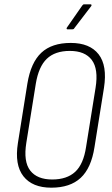

<svg xmlns="http://www.w3.org/2000/svg" viewBox="-20 -862 521 890"><path d="M218 8Q130 8 88.5 -45Q47 -98 63 -199L107 -475Q123 -572 171.5 -617.5Q220 -663 308 -663Q396 -663 437 -610.5Q478 -558 462 -455L418 -180Q403 -83 354 -37.5Q305 8 218 8ZM222 -30Q290 -30 328.5 -65.5Q367 -101 379 -181L423 -455Q437 -542 405.5 -584Q374 -626 304 -626Q235 -626 197 -589.5Q159 -553 146 -474L102 -200Q88 -113 120 -71.5Q152 -30 222 -30ZM293 -726Q290 -726 289 -728Q288 -730 290 -734L361 -836Q365 -842 370 -842H400Q403 -842 404 -839.5Q405 -837 403 -834L325 -732Q323 -728 320.5 -727Q318 -726 315 -726Z"/></svg>

Font: Sofia Sans Condensed ExtraLight
Style: Italic
Weight: 250
Italic angle: -9°
Version: Version 4.100